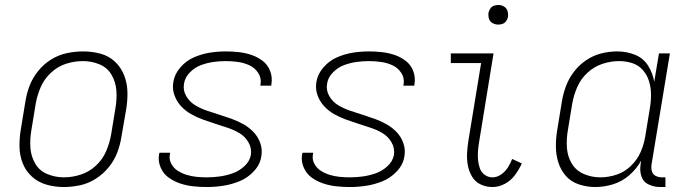

<svg xmlns="http://www.w3.org/2000/svg" viewBox="-20 -745 2776 773"><path d="M236 8Q269 8 302 1Q335 -6 365 -25Q395 -44 417.5 -71.5Q440 -99 452 -130.5Q464 -162 469 -195L488 -305Q494 -341 493 -376Q492 -411 479.5 -442.5Q467 -474 442.5 -497Q418 -520 384 -529Q350 -538 315 -538Q282 -538 249 -531Q216 -524 186 -505.5Q156 -487 133.5 -459Q111 -431 99 -399.5Q87 -368 82 -335L64 -225Q58 -190 58.5 -154.5Q59 -119 71.5 -87.5Q84 -56 109 -33.5Q134 -11 167.5 -1.5Q201 8 236 8ZM237 -31Q203 -31 171 -44Q139 -57 122 -86Q105 -115 102.5 -149.5Q100 -184 106 -219L124 -329Q130 -362 144 -394.5Q158 -427 185.5 -452.5Q213 -478 246.5 -488.5Q280 -499 314 -499Q349 -499 380.5 -486Q412 -473 429 -444Q446 -415 448.5 -380.5Q451 -346 445 -311L427 -201Q421 -168 407 -135.5Q393 -103 366 -78Q339 -53 305 -42Q271 -31 237 -31Z M812 8Q845 8 878 3Q911 -2 943.5 -15Q976 -28 1001.5 -55Q1027 -82 1032 -115Q1037 -143 1028 -168.5Q1019 -194 1001.5 -212.5Q984 -231 961.5 -244Q939 -257 914 -266Q889 -275 863.5 -283Q838 -291 813 -299.5Q788 -308 765.5 -321.5Q743 -335 729.5 -358.5Q716 -382 721 -409Q725 -434 745 -454Q765 -474 789.5 -483Q814 -492 839 -495.5Q864 -499 889 -499Q914 -499 938.5 -495.5Q963 -492 984.5 -482Q1006 -472 1019.5 -451.5Q1033 -431 1029 -406Q1029 -403 1028 -400H1072Q1072 -404 1073 -408Q1077 -435 1067.5 -459.5Q1058 -484 1038 -499.5Q1018 -515 993.5 -523.5Q969 -532 942.5 -535Q916 -538 889 -538Q857 -538 825 -533Q793 -528 761.5 -514.5Q730 -501 706.5 -474Q683 -447 678 -416Q673 -388 682 -362.5Q691 -337 708.5 -318Q726 -299 748.5 -286Q771 -273 796 -264Q821 -255 846 -247Q871 -239 896.5 -230.5Q922 -222 944 -209Q966 -196 980 -172.5Q994 -149 990 -121Q985 -95 963.5 -75.5Q942 -56 916 -47Q890 -38 864 -34.5Q838 -31 812 -31Q792 -31 771.5 -33Q751 -35 731.5 -41Q712 -47 695.5 -57.5Q679 -68 669.5 -86Q660 -104 664 -124Q664 -127 665 -130H622Q621 -126 620 -122Q616 -95 627 -70Q638 -45 659 -30Q680 -15 705 -6.5Q730 2 757.5 5Q785 8 812 8Z M1388 8Q1421 8 1454 3Q1487 -2 1519.5 -15Q1552 -28 1577.5 -55Q1603 -82 1608 -115Q1613 -143 1604 -168.5Q1595 -194 1577.5 -212.5Q1560 -231 1537.5 -244Q1515 -257 1490 -266Q1465 -275 1439.5 -283Q1414 -291 1389 -299.5Q1364 -308 1341.5 -321.5Q1319 -335 1305.5 -358.5Q1292 -382 1297 -409Q1301 -434 1321 -454Q1341 -474 1365.5 -483Q1390 -492 1415 -495.5Q1440 -499 1465 -499Q1490 -499 1514.5 -495.5Q1539 -492 1560.5 -482Q1582 -472 1595.5 -451.5Q1609 -431 1605 -406Q1605 -403 1604 -400H1648Q1648 -404 1649 -408Q1653 -435 1643.5 -459.5Q1634 -484 1614 -499.5Q1594 -515 1569.5 -523.5Q1545 -532 1518.5 -535Q1492 -538 1465 -538Q1433 -538 1401 -533Q1369 -528 1337.5 -514.5Q1306 -501 1282.5 -474Q1259 -447 1254 -416Q1249 -388 1258 -362.5Q1267 -337 1284.5 -318Q1302 -299 1324.5 -286Q1347 -273 1372 -264Q1397 -255 1422 -247Q1447 -239 1472.5 -230.5Q1498 -222 1520 -209Q1542 -196 1556 -172.5Q1570 -149 1566 -121Q1561 -95 1539.5 -75.5Q1518 -56 1492 -47Q1466 -38 1440 -34.5Q1414 -31 1388 -31Q1368 -31 1347.5 -33Q1327 -35 1307.5 -41Q1288 -47 1271.5 -57.5Q1255 -68 1245.5 -86Q1236 -104 1240 -124Q1240 -127 1241 -130H1198Q1197 -126 1196 -122Q1192 -95 1203 -70Q1214 -45 1235 -30Q1256 -15 1281 -6.5Q1306 2 1333.5 5Q1361 8 1388 8Z M1963 8Q1988 8 2012.5 -5Q2037 -18 2053.5 -40.5Q2070 -63 2081 -87L2042 -105Q2035 -87 2024.5 -70.5Q2014 -54 1997.5 -42.5Q1981 -31 1963 -31Q1945 -31 1931 -41.5Q1917 -52 1911.5 -68.5Q1906 -85 1904.5 -102.5Q1903 -120 1904.5 -138Q1906 -156 1909 -174L1967 -530H1795V-491H1917L1866 -180Q1862 -155 1860.5 -129.5Q1859 -104 1863.5 -79.5Q1868 -55 1880.5 -34Q1893 -13 1915 -2.5Q1937 8 1963 8ZM1986 -646Q1995 -646 2003.5 -649Q2012 -652 2017.5 -659.5Q2023 -667 2025 -676Q2027 -688 2023.5 -700Q2020 -712 2009.5 -718.5Q1999 -725 1986 -725Q1977 -725 1968.5 -722Q1960 -719 1954.5 -711Q1949 -703 1947 -695Q1945 -682 1948.5 -670Q1952 -658 1963 -652Q1974 -646 1986 -646Z M2377 8Q2412 8 2448 -3Q2484 -14 2513.5 -39.5Q2543 -65 2561 -98L2559 -82Q2555 -57 2562.5 -34.5Q2570 -12 2592 -2Q2614 8 2638 8H2659V-31H2645Q2631 -31 2619.5 -37Q2608 -43 2604.5 -55.5Q2601 -68 2603 -82L2677 -530H2633L2614 -416Q2608 -451 2589 -481Q2570 -511 2536.5 -524.5Q2503 -538 2465 -538Q2433 -538 2401 -530Q2369 -522 2340.5 -503Q2312 -484 2291 -456.5Q2270 -429 2258.5 -398Q2247 -367 2242 -335L2224 -225Q2218 -191 2218 -157Q2218 -123 2227.5 -92Q2237 -61 2258 -37Q2279 -13 2311 -2.5Q2343 8 2377 8ZM2397 -31Q2362 -31 2330.5 -44.5Q2299 -58 2282 -86.5Q2265 -115 2262.5 -149.5Q2260 -184 2266 -219L2284 -329Q2290 -362 2304 -394.5Q2318 -427 2345 -452Q2372 -477 2405.5 -488Q2439 -499 2473 -499Q2501 -499 2526.5 -490.5Q2552 -482 2569 -462Q2586 -442 2593.5 -416.5Q2601 -391 2601 -363Q2601 -335 2596 -307L2578 -197Q2573 -165 2559.5 -133.5Q2546 -102 2520 -77Q2494 -52 2461.5 -41.5Q2429 -31 2397 -31Z"/></svg>

Font: Iosevka Sparkle Extralight
Style: Italic
Weight: 200
Italic angle: -9°
Designer: Belleve Invis
Foundry: Belleve Invis
Version: Version 4.5.0; ttfautohint (v1.8.3)